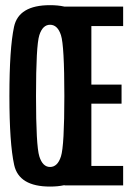

<svg xmlns="http://www.w3.org/2000/svg" viewBox="-20 -700 506 725"><path d="M169 4.5Q287.5 4.5 305.2 -77.2Q323 -159 323 -337.5Q323 -516 305.2 -598.2Q287.5 -680.5 169 -680.5Q50.5 -680.5 33 -598.8Q15.5 -517 15.5 -337.5Q15.5 -159 33.5 -77.2Q51.5 4.5 169 4.5ZM169 -69.5Q141 -69.5 128.5 -109.5Q116 -149.5 116 -337.5Q116 -528 128.5 -567.2Q141 -606.5 169 -606.5Q197.5 -606.5 210.2 -567.2Q223 -528 223 -337.5Q223 -149.5 210.2 -109.5Q197.5 -69.5 169 -69.5ZM223.5 0H445V-73.5H325V-308.5H439V-380.5H325V-601.5H445V-675H223.5Z"/></svg>

Font: Anybody ExtraCondensed Medium
Style: Regular
Weight: 500
Width: 2
Version: Version 1.113;gftools[0.9.25]